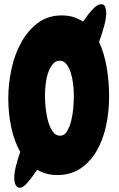

<svg xmlns="http://www.w3.org/2000/svg" viewBox="-20 -802 565 915"><path d="M486.3 -742.2Q486.3 -716.8 477.1 -680.7Q467.8 -644.5 452.1 -602.5Q477.5 -546.9 488.8 -479Q500 -411.1 500 -343.8Q500 -267.6 484.9 -199.7Q469.7 -131.8 439 -80.1Q408.2 -28.3 361.8 2Q315.4 32.2 252.9 32.2Q199.2 32.2 157.2 6.8Q131.8 44.9 110.8 68.8Q89.8 92.8 74.2 92.8Q66.4 92.8 61 87.9Q55.7 83 52.7 75.7Q49.8 68.4 48.8 60.1Q47.9 51.8 47.9 45.9Q47.9 22.5 55.7 -9.3Q63.5 -41 76.2 -78.1Q47.9 -128.9 33.7 -194.8Q19.5 -260.7 19.5 -334Q19.5 -402.3 34.7 -472.7Q49.8 -543 81.1 -599.6Q112.3 -656.2 160.2 -692.4Q208 -728.5 274.4 -728.5Q304.7 -728.5 329.6 -720.7Q354.5 -712.9 376 -699.2Q401.4 -736.3 423.3 -759.3Q445.3 -782.2 461.9 -782.2Q477.5 -782.2 481.9 -767.6Q486.3 -752.9 486.3 -742.2ZM264.6 -512.7Q246.1 -512.7 232.9 -498Q219.7 -483.4 210.9 -459.5Q202.1 -435.5 198.2 -405.8Q194.3 -376 194.3 -345.7Q194.3 -311.5 198.7 -277.3Q203.1 -243.2 211.9 -215.8Q220.7 -188.5 233.9 -171.9Q247.1 -155.3 265.6 -155.3Q287.1 -155.3 299.8 -176.8Q312.5 -198.2 319.8 -228.5Q327.1 -258.8 329.6 -291Q332 -323.2 332 -344.7Q332 -371.1 328.6 -400.4Q325.2 -429.7 317.4 -454.6Q309.6 -479.5 296.9 -496.1Q284.2 -512.7 264.6 -512.7Z"/></svg>

Font: Chewy
Style: Regular
Weight: 400
Designer: Squid
Foundry: Font Diner, Inc DBA Sideshow
Version: Version 1.000